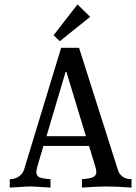

<svg xmlns="http://www.w3.org/2000/svg" viewBox="-20 -844 614 867"><path d="M574 -35V3Q502 -2 460 -2Q420 -2 350 3V-35Q385 -37 400 -44Q415 -51 415 -68Q415 -76 410 -93L382 -185H176L149 -93Q144 -75 144 -67Q144 -50 158 -43.5Q172 -37 208 -35V3Q180 1 171 1Q135 -2 116 -2Q99 -2 60 1Q52 1 24 3V-35Q48 -35 65 -47Q82 -59 88 -76L256 -628H337L513 -75Q518 -58 533.5 -46.5Q549 -35 574 -35ZM368 -229 280 -519H276L190 -229ZM387 -768 250 -658 222 -685 330 -824Z"/></svg>

Font: Gupter Medium
Style: Regular
Weight: 500
Designer: Octavio Pardo
Version: Version 1.000